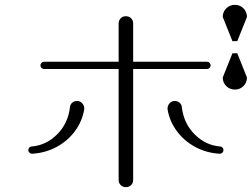

<svg xmlns="http://www.w3.org/2000/svg" viewBox="-20 -800 1040 793"><path d="M672 -349V-352Q672 -364 680.5 -373.5Q689 -383 702 -383Q713 -383 721.5 -376Q730 -369 731 -357Q739 -290 784 -245Q829 -200 889 -195Q895 -195 899 -190.5Q903 -186 903 -180Q903 -174 898.5 -169.5Q894 -165 888 -165Q833 -168 786.5 -193Q740 -218 710 -259Q680 -300 672 -349ZM97 -180Q97 -186 101 -190.5Q105 -195 111 -195Q171 -200 216 -245Q261 -290 269 -357Q270 -369 278.5 -376Q287 -383 298 -383Q311 -383 319.5 -373.5Q328 -364 328 -352V-349Q320 -300 290 -259Q260 -218 213.5 -193Q167 -168 112 -165Q106 -165 101.5 -169.5Q97 -174 97 -180ZM470 -57V-515H162Q156 -515 151.5 -519.5Q147 -524 147 -530Q147 -536 151.5 -540.5Q156 -545 162 -545H470V-703Q470 -716 478.5 -724.5Q487 -733 500 -733Q513 -733 521.5 -724.5Q530 -716 530 -703V-545H835Q841 -545 845.5 -540.5Q850 -536 850 -530Q850 -524 845.5 -519.5Q841 -515 835 -515H530V-57Q530 -44 521.5 -35.5Q513 -27 500 -27Q487 -27 478.5 -35.5Q470 -44 470 -57ZM950 -780Q971 -780 985.5 -765.5Q1000 -751 1000 -730L960 -630H940L900 -730Q900 -751 914.5 -765.5Q929 -780 950 -780ZM900 -480 940 -580H960L1000 -480Q1000 -459 985.5 -444.5Q971 -430 950 -430Q929 -430 914.5 -444.5Q900 -459 900 -480Z"/></svg>

Font: GL-CurulMinamoto Light
Style: Regular
Weight: 300
Designer: Eunice (kana); Ryoko NISHIZUKA 西塚涼子 (ideographs); Frank Grießhammer (Latin, Greek & Cyrillic); Wenlong ZHANG
Foundry: Gutenberg Labo; Adobe
Version: Version 1.002